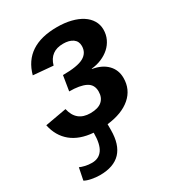

<svg xmlns="http://www.w3.org/2000/svg" viewBox="-180 -643 869 956"><g transform="rotate(-30 255.0 -165.0)"><path d="M456 -153Q456 -87 407.5 -45Q359 -3 272 7V40Q272 208 113 208Q90 208 65 203Q40 198 27 190L41 121Q51 126 70 130.5Q89 135 109 135Q149 135 170 105Q191 75 191 9Q113 3 66 -35.5Q19 -74 5 -141L128 -163Q146 -83 226 -83Q271 -83 293 -102.5Q315 -122 315 -157Q315 -197 282 -213.5Q249 -230 188 -230L202 -316Q286 -316 321 -335.5Q356 -355 356 -395Q356 -422 335.5 -436.5Q315 -451 280 -451Q205 -451 185 -380L71 -390Q111 -538 295 -538Q339 -538 375 -529Q411 -520 436.5 -503.5Q462 -487 476 -463.5Q490 -440 490 -412Q490 -383 478.5 -358.5Q467 -334 447 -316Q427 -298 400 -286.5Q373 -275 342 -272V-270Q396 -261 426 -230Q456 -199 456 -153Z"/></g></svg>

Font: Libra Sans Modern
Style: Bold Italic
Weight: 700
Italic angle: -12°
Foundry: Stefan Peev, Context Ltd
Version: Version 1.000